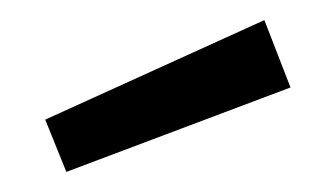

<svg xmlns="http://www.w3.org/2000/svg" viewBox="-20 -761 309 191"><path d="M46 -590 25 -642 243 -741 269 -674Z"/></svg>

Font: Cairo Play
Style: Regular
Weight: 400
Designer: Mohamed Gaber, Accademia di Belle Arti di Urbino
Foundry: Kief Type Foundry, Accademia di Belle Arti di Urbino
Version: Version 3.119